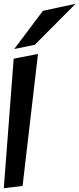

<svg xmlns="http://www.w3.org/2000/svg" viewBox="-58 -957 418 1011"><path d="M61 22 142 -673 14 -648 -38 34ZM340 -937 168 -900 17 -699 125 -721Z"/></svg>

Font: Gamestation Warped
Style: Italic
Weight: 400
Designer: Jonas Hecksher
Foundry: Jonas Hecksher, Playtypeª, e-types AS
Version: Version 1.003